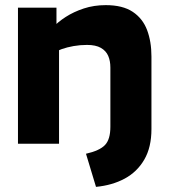

<svg xmlns="http://www.w3.org/2000/svg" viewBox="-20 -560 657 748"><path d="M210 0H50V-530H200V-415L210 -397ZM570 -57Q570 14 542 62Q514 110 465.5 136Q417 162 354 168L315 39Q368 27 389 5Q410 -17 410 -66V-297Q410 -323 401.5 -342.5Q393 -362 373 -373.5Q353 -385 319 -385Q292 -385 266.5 -380.5Q241 -376 220 -368.5Q199 -361 185 -352V-452Q205 -474 236 -494Q267 -514 306.5 -527Q346 -540 392 -540Q458 -540 497 -514Q536 -488 553 -443Q570 -398 570 -340Z"/></svg>

Font: Roundo Variable
Style: Regular
Weight: 200
Designer: Shiva Nallaperumal
Foundry: Indian Type Foundry
Version: Version 2.000